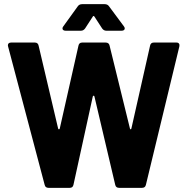

<svg xmlns="http://www.w3.org/2000/svg" viewBox="-20 -905 903 925"><path d="M195 -15 19 -681Q18 -683 18 -686Q18 -700 34 -700H148Q163 -700 166 -685L260 -286Q261 -282 264 -282Q267 -282 268 -286L358 -685Q361 -700 376 -700H489Q505 -700 508 -685L606 -286Q607 -282 609.5 -282Q612 -282 613 -286L703 -685Q706 -700 721 -700H830Q839 -700 842.5 -694.5Q846 -689 844 -681L683 -15Q680 0 664 0H554Q538 0 535 -15L435 -440Q434 -444 431 -444Q428 -444 427 -440L334 -15Q331 0 316 0H214Q198 0 195 -15ZM281 -768Q281 -773 285 -778L355 -875Q362 -885 376 -885H484Q498 -885 505 -875L577 -778Q581 -773 581 -768Q581 -763 577 -760Q573 -757 566 -757H492Q480 -757 472 -768L435 -825Q433 -828 430.5 -828Q428 -828 427 -825L390 -768Q382 -757 370 -757H296Q289 -757 285 -760Q281 -763 281 -768Z"/></svg>

Font: Barlow
Style: Bold
Weight: 700
Designer: Jeremy Tribby
Foundry: Jeremy Tribby
Version: Version 1.101 August 23, 2024